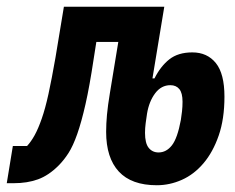

<svg xmlns="http://www.w3.org/2000/svg" viewBox="-76 -536 696 568"><path d="M388 12Q313 12 275.5 -28.5Q238 -69 238 -146Q238 -170 240.5 -197Q243 -224 249 -260L274 -412H209L201 -361Q189 -281 177 -228Q165 -175 152.5 -139.5Q140 -104 126.5 -83Q113 -62 97 -46Q68 -17 36.5 -5.5Q5 6 -36 6H-56L-38 -104H4Q16 -117 26.5 -136Q37 -155 47.5 -185Q58 -215 67.5 -258.5Q77 -302 88 -365L113 -516H410L375 -304H381Q399 -340 425 -360.5Q451 -381 493 -381Q537 -381 562.5 -349.5Q588 -318 588 -250Q588 -184 571 -135Q554 -86 526 -53Q498 -20 462 -4Q426 12 388 12ZM393 -85Q416 -85 432.5 -106Q449 -127 459 -181Q461 -193 462.5 -207Q464 -221 464 -235Q464 -261 454.5 -272.5Q445 -284 428 -284Q401 -284 383 -260Q365 -236 359 -200Q357 -187 355 -172Q353 -157 353 -143Q353 -112 364 -98.5Q375 -85 393 -85Z"/></svg>

Font: IBM Plex Mono
Style: Bold Italic
Weight: 700
Italic angle: -9°
Monospace: yes
Designer: Mike Abbink, Paul van der Laan, Pieter van Rosmalen
Foundry: Bold Monday
Version: Version 2.3